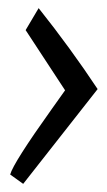

<svg xmlns="http://www.w3.org/2000/svg" viewBox="-20 -501 263 472"><path d="M140 -279 43 -427 75 -481Q153 -383 220 -282L37 -49L5 -72Q13 -101 108 -234Z"/></svg>

Font: Marck Script
Style: Regular
Weight: 400
Designer: Denis Masharov, Marck Fogel
Foundry: Denis Masharov
Version: Version 1.002